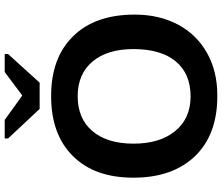

<svg xmlns="http://www.w3.org/2000/svg" viewBox="-84 -852 946 818"><g transform="rotate(-90 389.0 -443.0)"><path d="M735.8 -341.8Q735.8 -238.3 693.6 -158.4Q651.4 -78.6 573.2 -34.4Q495.1 9.8 393.1 9.8H387.2Q224.6 9.8 132.8 -85Q41 -181.2 41 -347.2Q41 -513.2 132.8 -605Q224.6 -698.2 388.2 -698.2Q552.7 -698.2 644 -604Q735.8 -510.7 735.8 -341.8ZM588.9 -347.2Q588.9 -458.5 535.9 -521.7Q482.9 -585 388.2 -585Q292.5 -585 239.3 -522Q186 -459 186 -347.2Q186 -234.4 240 -169.2Q293.9 -104 387.2 -104Q483.9 -104 536.4 -167.2Q588.9 -230.5 588.9 -347.2ZM567.9 -881.8 445.8 -747.1H334L208 -881.8V-896H287.1L390.1 -821.8H392.1L491.2 -896H567.9Z"/></g></svg>

Font: Libra Sans Modern
Style: Bold
Weight: 700
Foundry: Stefan Peev, Context Ltd
Version: Version 1.000